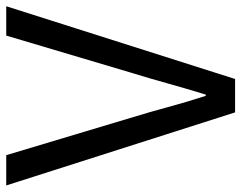

<svg xmlns="http://www.w3.org/2000/svg" viewBox="-99 -674 773 615"><g transform="rotate(-90 287.5 -366.5)"><path d="M1 -733H98L217 -336Q237 -271 252 -215Q267 -159 288 -94H292Q312 -159 327.5 -215Q343 -271 363 -336L481 -733H575L342 0H235Z"/></g></svg>

Font: Kinto Sans
Style: Regular
Weight: 400
Designer: Authors: Ryoko NISHIZUKA  (kana & ideographs); Paul D. Hunt (Latin, Greek & Cyrillic); Wenlong ZHANG  (bopomofo); Sandol
Foundry: Adobe Systems Incorporated, ookami Inc.
Version: Version 0.001